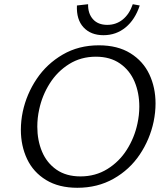

<svg xmlns="http://www.w3.org/2000/svg" viewBox="-20 -882 786 911"><path d="M79 -266Q79 -309 88 -352Q106 -436 154 -507.5Q202 -579 277.5 -623Q353 -667 449 -667Q538 -667 598.5 -629.5Q659 -592 688.5 -529.5Q718 -467 718 -391Q718 -349 709 -305Q691 -220 643 -148.5Q595 -77 519 -34Q443 9 347 9Q259 9 198.5 -28Q138 -65 108.5 -127.5Q79 -190 79 -266ZM632 -295Q641 -336 641 -376Q641 -441 618.5 -494.5Q596 -548 549.5 -580.5Q503 -613 435 -613Q364 -613 308 -578Q252 -543 216 -486Q180 -429 166 -363Q157 -323 157 -281Q157 -216 179.5 -162.5Q202 -109 248 -77Q294 -45 362 -45Q433 -45 489.5 -80Q546 -115 582 -172Q618 -229 632 -295ZM345 -856 398 -862Q397 -818 421 -791Q445 -764 489 -764Q531 -764 562.5 -789.5Q594 -815 610 -862L643 -856Q621 -789 576 -752Q531 -715 471 -715Q411 -715 376.5 -752Q342 -789 345 -856Z"/></svg>

Font: LXGW Bright GB
Style: Italic
Weight: 400
Italic angle: -12°
Designer: Christian Thalmann (Catharsis Fonts)
Foundry: LXGW / Christian Thalmann (Catharsis Fonts) / Fontworks Inc.
Version: Version 5.510